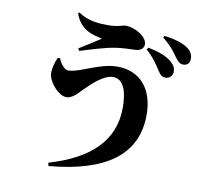

<svg xmlns="http://www.w3.org/2000/svg" viewBox="-95 -932 1190 1118"><g transform="rotate(10 500.0 -373.0)"><path d="M843 -542C868 -542 886 -561 886 -584C886 -603 880 -620 860 -638C826 -669 774 -685 716 -697L708 -685C757 -641 780 -603 798 -575C812 -552 826 -542 843 -542ZM258 64 263 83C594 53 774 -70 774 -310C774 -463 692 -557 558 -557C452 -557 346 -485 278 -485C255 -485 227 -525 220 -548L206 -546C192 -515 179 -466 186 -437C197 -393 249 -330 296 -330C331 -330 361 -367 384 -390C425 -430 488 -493 544 -493C606 -493 630 -423 630 -326C630 -128 494 -5 258 64ZM315 -622 322 -608C370 -623 468 -655 534 -664C563 -668 611 -671 637 -671C676 -671 693 -690 693 -712C693 -757 620 -800 565 -800C546 -800 522 -785 460 -785C412 -785 342 -788 286 -829L278 -824C310 -727 390 -712 441 -702C413 -683 354 -646 315 -622ZM933 -635C957 -635 971 -651 971 -675C971 -699 962 -719 937 -737C907 -758 858 -773 798 -781L791 -770C847 -725 866 -694 882 -672C900 -647 912 -635 933 -635Z"/></g></svg>

Font: GenKiMin2 TW H
Style: Regular
Weight: 900
Version: Version 2.100;PS 2.1;hotconv 16.6.51;makeotf.lib2.5.65220 DE